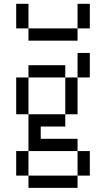

<svg xmlns="http://www.w3.org/2000/svg" viewBox="-20 -832 540 978"><path d="M125 62.5V125H375V62.5ZM125 62.5Q125 62.5 125 -62.5H62.5Q62.5 -62.5 62.5 62.5ZM375 62.5H437.5Q437.5 62.5 437.5 -62.5H375Q375 -62.5 375 62.5ZM125 -62.5H375V-125H187.5V-187.5H312.5V-250H125ZM125 -250V-437.5H62.5V-250ZM312.5 -250H375V-437.5H312.5ZM125 -437.5H312.5V-500H125ZM375 -437.5H437.5Q437.5 -437.5 437.5 -562.5H375Q375 -562.5 375 -437.5ZM125 -687.5V-625H375V-687.5ZM125 -687.5Q125 -687.5 125 -812.5H62.5Q62.5 -812.5 62.5 -687.5ZM375 -687.5H437.5Q437.5 -687.5 437.5 -812.5H375Q375 -812.5 375 -687.5Z"/></svg>

Font: BFUnifontExMono
Style: Regular
Weight: 500
Version: Version 15.0.06